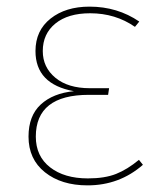

<svg xmlns="http://www.w3.org/2000/svg" viewBox="-20 -549 484 579"><path d="M250 -529Q334 -529 400 -484L387 -468Q328 -509 252 -509Q185 -509 147 -478Q109 -447 109 -395Q109 -346 147 -314.5Q185 -283 251 -283H309L306 -263H248Q88 -263 88 -137Q88 -78 131 -44.5Q174 -11 245 -11Q296 -11 330 -24.5Q364 -38 399 -67L411 -52Q340 10 244 10Q165 10 115.5 -29.5Q66 -69 66 -137Q66 -200 103 -234Q140 -268 203 -274Q87 -295 87 -395Q87 -457 132.5 -493Q178 -529 250 -529Z"/></svg>

Font: FiraGO Thin
Style: Regular
Weight: 100
Designer: bBox Type
Foundry: bBox Type GmbH
Version: Version 1.001;PS 001.001;hotconv 1.0.88;makeotf.lib2.5.64775